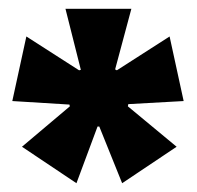

<svg xmlns="http://www.w3.org/2000/svg" viewBox="-20 -710 449 437"><path d="M154 -293 30 -376 139 -468 138 -472 8 -480 40 -627 160 -550 164 -551 129 -690H279L242 -552L246 -550L366 -627L398 -480L272 -473L271 -468L382 -376L258 -293L206 -422H202Z"/></svg>

Font: Bricolage Grotesque 96pt ExtraBold SemiCondensed
Style: Regular
Weight: 800
Width: 4
Version: Version 1.001;gftools[0.9.33.dev8+g029e19f]